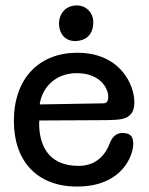

<svg xmlns="http://www.w3.org/2000/svg" viewBox="-20 -672 547 706"><path d="M126 -288C133 -344 179 -403 262 -403C346 -403 378 -350 378 -316C378 -301 373 -292 360 -292ZM125 -229C133 -229 315 -230 330 -230C403 -230 429 -231 447 -241C467 -252 474 -270 474 -297C474 -358 424 -478 264 -478C124 -478 31 -384 31 -227C31 -79 117 14 263 14C429 14 470 -100 470 -143C470 -176 454 -183 429 -183C407 -183 392 -167 384 -146C371 -111 340 -62 269 -62C152 -62 124 -146 124 -218C124 -220 124 -226 125 -229ZM197 -587C197 -544 223 -521 256 -521C286 -521 323 -536 323 -591C323 -627 295 -652 263 -652C215 -652 197 -614 197 -587Z"/></svg>

Font: Life Savers
Style: ExtraBold
Weight: 800
Designer: Pablo Impallari, Rodrigo Fuenzalida, Brenda Gallo
Foundry: Pablo Impallari, Rodrigo Fuenzalida, Brenda Gallo
Version: Version 3.000